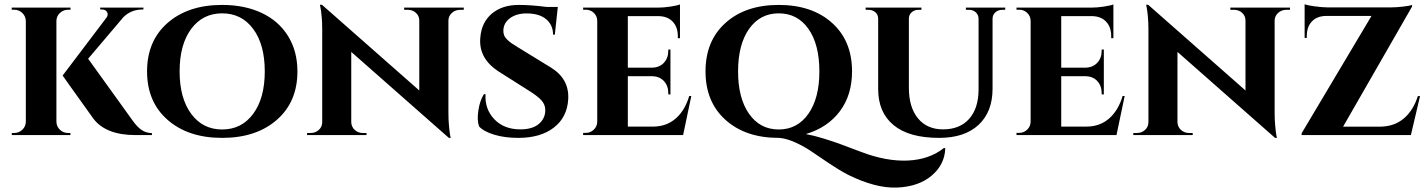

<svg xmlns="http://www.w3.org/2000/svg" viewBox="-20 -636 6720 904"><path d="M311.5 -9.8V0H35.6V-9.8H45.9Q68.8 -9.8 85 -25.1Q101.1 -40.5 101.6 -63V-537.1Q101.1 -559.6 85 -575Q68.8 -590.3 45.9 -590.3H35.2V-600.1H312V-590.3H301.3Q278.8 -590.3 262.5 -575.2Q246.1 -560.1 245.6 -538.1V-63Q246.1 -40.5 262.2 -25.1Q278.3 -9.8 301.3 -9.8ZM395 -359.4 605.5 -66.9Q626 -38.1 647 -23.9Q668 -9.8 695.3 -9.3V0H618.2Q478.5 0 419.9 -77.1Q413.1 -86.9 375.7 -138.9Q338.4 -190.9 306.6 -235.4Q274.9 -279.8 274.9 -280.3L480.5 -551.8Q491.2 -565.9 484.4 -578.6Q477.5 -591.3 460 -591.3H451.7V-600.1H655.3V-591.3H651.4Q597.2 -591.3 561 -555.2Z M1025.9 -612.8Q1131.8 -612.8 1211.9 -575.2Q1292 -537.6 1336.2 -466.3Q1380.4 -395 1380.4 -299.8Q1380.4 -156.2 1283.2 -71.5Q1186 13.2 1025.9 13.2Q866.2 13.2 769.3 -71.5Q672.4 -156.2 672.4 -299.8Q672.4 -443.8 769.3 -528.3Q866.2 -612.8 1025.9 -612.8ZM1025.9 -26.4Q1117.7 -26.4 1172.1 -100.1Q1226.6 -173.8 1226.6 -299.8Q1226.6 -426.3 1172.1 -499.8Q1117.7 -573.2 1025.9 -573.2Q934.6 -573.2 880.1 -499.8Q825.7 -426.3 825.7 -299.8Q825.7 -173.8 880.1 -100.1Q934.6 -26.4 1025.9 -26.4Z M1882.8 -600.1H2163.6V-589.8H2146.5Q2124 -589.8 2108.2 -575.7Q2092.3 -561.5 2091.3 -540.5V-103.5Q2091.3 -72.3 2094 -43.2Q2096.7 -14.2 2099.1 -0.5L2102.1 13.2H2093.3L1633.8 -391.6V-61Q1634.3 -39.1 1650.1 -24.4Q1666 -9.8 1689 -9.8H1705.6V0H1425.8V-9.8H1442.4Q1465.3 -9.8 1481.2 -24.4Q1497.1 -39.1 1497.1 -61V-500.5Q1497.1 -530.8 1494.4 -559.1Q1491.7 -587.4 1488.8 -600.6L1486.3 -613.8L1496.1 -613.3L1954.1 -210V-539.1Q1954.1 -561 1938.5 -575.4Q1922.9 -589.8 1899.9 -589.8H1882.8Z M2415 -415.5 2573.2 -318.4Q2661.1 -264.6 2655.3 -168.5Q2650.4 -83.5 2587.6 -35.2Q2524.9 13.2 2420.4 13.2Q2356.9 13.2 2307.4 -1.7Q2257.8 -16.6 2235.8 -40.5Q2225.1 -69.8 2232.4 -116.7Q2239.7 -163.6 2258.3 -192.4H2266.1Q2261.7 -122.6 2307.6 -74.5Q2353.5 -26.4 2431.6 -26.9Q2487.8 -27.3 2517.6 -53Q2547.4 -78.6 2547.4 -117.7Q2547.4 -142.6 2530.3 -162.4Q2513.2 -182.1 2472.7 -207.5L2330.1 -297.9Q2231 -360.8 2241.7 -461.4Q2248 -532.2 2296.6 -572.5Q2345.2 -612.8 2422.4 -612.8Q2480.5 -612.8 2552.2 -603.5H2606.4L2592.3 -472.7H2584Q2584 -518.6 2551.3 -545.7Q2518.6 -572.8 2459.5 -572.8Q2412.1 -572.8 2382.1 -551Q2352.1 -529.3 2350.1 -495.1Q2349.1 -481.9 2353.3 -470.7Q2357.4 -459.5 2367.9 -449.5Q2378.4 -439.5 2387.9 -432.9Q2397.5 -426.3 2415 -415.5Z M3234.9 -184.1 3196.3 0H3193.8H2725.6V-10.3H2737.8Q2759.8 -10.3 2775.6 -25.4Q2791.5 -40.5 2792 -62.5V-538.1Q2791.5 -560.5 2775.9 -575.4Q2760.3 -590.3 2737.8 -590.3H2725.6V-600.1H3077.6Q3104.5 -600.1 3136.7 -605Q3168.9 -609.9 3181.6 -615.2V-456.1H3171.4V-465.3Q3171.4 -508.8 3147.2 -534.2Q3123 -559.6 3080.1 -560.1H2936V-317.4H3049.8Q3084.5 -317.9 3105.5 -340.1Q3126.5 -362.3 3126.5 -396.5V-402.8H3136.7V-191.4H3126.5V-198.2Q3126.5 -231.9 3106 -254.2Q3085.4 -276.4 3051.3 -277.3H2936V-40H3056.6Q3118.7 -40.5 3161.9 -78.4Q3205.1 -116.2 3225.1 -184.1Z M4425.3 60.1 4430.7 63Q4427.7 139.2 4366.5 190.9Q4305.2 242.7 4204.3 247.1Q4103.5 251.5 3973.1 187Q3933.6 166.5 3884.5 133.8Q3835.4 101.1 3802.2 78.1Q3769 55.2 3727.5 35.9Q3686 16.6 3649.9 13.2H3646.5Q3490.2 13.2 3396 -71.5Q3301.8 -156.2 3301.8 -299.8Q3301.8 -443.8 3396 -528.3Q3490.2 -612.8 3646.5 -612.8Q3803.2 -612.8 3897.5 -528.3Q3991.7 -443.8 3991.7 -299.8Q3991.7 -188.5 3934.1 -111.8Q3876.5 -35.2 3774.4 -4.9Q3813 2.4 3857.4 16.1Q3901.9 29.8 3929.4 39.8Q3957 49.8 4034.2 79.1Q4152.8 124.5 4254.6 119.9Q4356.4 115.2 4425.3 60.1ZM3455.1 -299.8Q3455.1 -173.8 3506.8 -100.1Q3558.6 -26.4 3646.5 -26.4Q3734.4 -26.4 3786.1 -100.1Q3837.9 -173.8 3837.9 -299.8Q3837.9 -426.8 3786.4 -500Q3734.9 -573.2 3646.5 -573.2Q3558.6 -573.2 3506.8 -499.8Q3455.1 -426.3 3455.1 -299.8Z M4527.8 -600.1H4712.9V-589.8H4699.2Q4680.2 -589.8 4667 -578.4Q4653.8 -566.9 4653.3 -548.8V-218.3Q4653.3 -109.4 4587.4 -48.1Q4521.5 13.2 4401.9 13.2Q4259.8 13.2 4187.3 -46.9Q4114.7 -106.9 4114.7 -216.3V-547.9Q4114.7 -566.4 4101.6 -578.1Q4088.4 -589.8 4069.3 -589.8H4055.7V-600.1H4318.4V-589.8H4304.2Q4285.2 -589.8 4272.2 -578.1Q4259.3 -566.4 4259.3 -547.9V-222.7Q4259.3 -130.9 4302 -78.9Q4344.7 -26.9 4420.4 -26.9Q4498.5 -26.9 4542.5 -75.7Q4586.4 -124.5 4587.4 -211.4V-548.3Q4586.9 -566.9 4574 -578.4Q4561 -589.8 4542 -589.8H4527.8Z M5275.4 -184.1 5236.8 0H5234.4H4766.1V-10.3H4778.3Q4800.3 -10.3 4816.2 -25.4Q4832 -40.5 4832.5 -62.5V-538.1Q4832 -560.5 4816.4 -575.4Q4800.8 -590.3 4778.3 -590.3H4766.1V-600.1H5118.2Q5145 -600.1 5177.2 -605Q5209.5 -609.9 5222.2 -615.2V-456.1H5211.9V-465.3Q5211.9 -508.8 5187.7 -534.2Q5163.6 -559.6 5120.6 -560.1H4976.6V-317.4H5090.3Q5125 -317.9 5146 -340.1Q5167 -362.3 5167 -396.5V-402.8H5177.2V-191.4H5167V-198.2Q5167 -231.9 5146.5 -254.2Q5126 -276.4 5091.8 -277.3H4976.6V-40H5097.2Q5159.2 -40.5 5202.4 -78.4Q5245.6 -116.2 5265.6 -184.1Z M5772.9 -600.1H6053.7V-589.8H6036.6Q6014.2 -589.8 5998.3 -575.7Q5982.4 -561.5 5981.4 -540.5V-103.5Q5981.4 -72.3 5984.1 -43.2Q5986.8 -14.2 5989.3 -0.5L5992.2 13.2H5983.4L5523.9 -391.6V-61Q5524.4 -39.1 5540.3 -24.4Q5556.2 -9.8 5579.1 -9.8H5595.7V0H5315.9V-9.8H5332.5Q5355.5 -9.8 5371.3 -24.4Q5387.2 -39.1 5387.2 -61V-500.5Q5387.2 -530.8 5384.5 -559.1Q5381.8 -587.4 5378.9 -600.6L5376.5 -613.8L5386.2 -613.3L5844.2 -210V-539.1Q5844.2 -561 5828.6 -575.4Q5813 -589.8 5790 -589.8H5772.9Z M6655.8 -183.6H6666L6623 0H6108.4V-8.3L6437.5 -561H6224.1Q6181.2 -560.5 6157 -535.2Q6132.8 -509.8 6132.8 -466.3V-457.5H6122.6V-616.2Q6135.3 -610.8 6169.4 -606.2Q6203.6 -601.6 6231.9 -601.1H6525.9Q6554.2 -601.1 6586.9 -605Q6619.6 -608.9 6628.4 -612.8V-605L6303.7 -39.6H6477.1Q6543.9 -40 6588.9 -77.6Q6633.8 -115.2 6655.8 -183.6Z"/></svg>

Font: Cinzel Bold
Style: Regular
Weight: 700
Designer: Natanael Gama
Version: Version 1.001;PS 001.001;hotconv 1.0.56;makeotf.lib2.0.21325